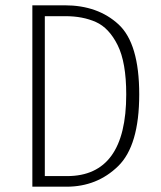

<svg xmlns="http://www.w3.org/2000/svg" viewBox="-20 -704 607 724"><path d="M505 -348Q505 -155 425.5 -77.5Q346 0 231 0H102V-684H224Q349 -684 427 -612Q505 -540 505 -348ZM149 -643V-40H233Q456 -40 456 -348Q456 -469 423.5 -534Q391 -599 341.5 -621Q292 -643 227 -643Z"/></svg>

Font: Fira Sans Condensed ExtraLight
Style: Regular
Weight: 275
Width: 3
Designer: Carrois Corporate & Edenspiekermann AG
Foundry: Carrois Corporate GbR & Edenspiekermann AG
Version: Version 4.203